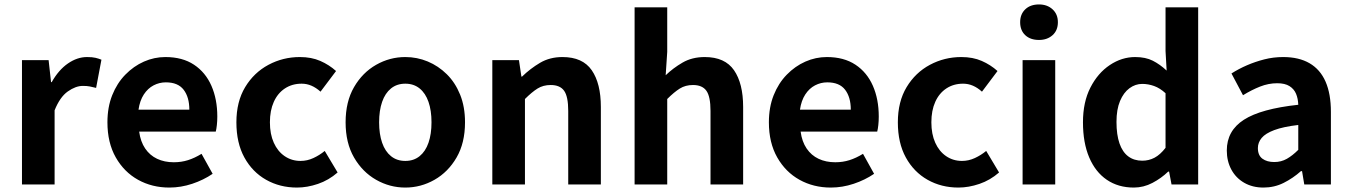

<svg xmlns="http://www.w3.org/2000/svg" viewBox="-20 -831 6087 865"><path d="M79 0V-560H199L210 -461H213Q244 -516 286 -545Q328 -574 372 -574Q396 -574 410.5 -570.5Q425 -567 437 -562L413 -435Q397 -439 384.5 -441.5Q372 -444 353 -444Q321 -444 285.5 -419Q250 -394 226 -334V0Z M743 14Q665 14 602 -21Q539 -56 501.5 -122Q464 -188 464 -280Q464 -348 485.5 -402Q507 -456 544.5 -494.5Q582 -533 628.5 -553.5Q675 -574 725 -574Q802 -574 854 -539.5Q906 -505 932.5 -444.5Q959 -384 959 -306Q959 -286 957 -267.5Q955 -249 952 -238H607Q613 -193 634 -162Q655 -131 688 -115.5Q721 -100 763 -100Q797 -100 827 -109.5Q857 -119 888 -138L938 -48Q897 -20 846 -3Q795 14 743 14ZM604 -337H833Q833 -393 807.5 -426.5Q782 -460 727 -460Q698 -460 672 -446.5Q646 -433 628 -405.5Q610 -378 604 -337Z M1318 14Q1241 14 1179 -21Q1117 -56 1081 -121.5Q1045 -187 1045 -280Q1045 -373 1084.5 -438.5Q1124 -504 1189.5 -539Q1255 -574 1331 -574Q1383 -574 1423 -556.5Q1463 -539 1494 -511L1424 -418Q1404 -436 1383 -445Q1362 -454 1339 -454Q1296 -454 1263.5 -432.5Q1231 -411 1213.5 -372Q1196 -333 1196 -280Q1196 -227 1213.5 -188Q1231 -149 1262.5 -127.5Q1294 -106 1334 -106Q1364 -106 1392 -119Q1420 -132 1443 -151L1501 -54Q1461 -19 1412.5 -2.5Q1364 14 1318 14Z M1806 14Q1736 14 1674.5 -21Q1613 -56 1575 -121.5Q1537 -187 1537 -280Q1537 -373 1575 -438.5Q1613 -504 1674.5 -539Q1736 -574 1806 -574Q1859 -574 1907 -554Q1955 -534 1993 -496.5Q2031 -459 2053 -404.5Q2075 -350 2075 -280Q2075 -187 2037 -121.5Q1999 -56 1937.5 -21Q1876 14 1806 14ZM1806 -106Q1844 -106 1870.5 -127.5Q1897 -149 1910.5 -188Q1924 -227 1924 -280Q1924 -333 1910.5 -372Q1897 -411 1870.5 -432.5Q1844 -454 1806 -454Q1768 -454 1741.5 -432.5Q1715 -411 1701.5 -372Q1688 -333 1688 -280Q1688 -227 1701.5 -188Q1715 -149 1741.5 -127.5Q1768 -106 1806 -106Z M2198 0V-560H2318L2329 -486H2332Q2369 -522 2413 -548Q2457 -574 2514 -574Q2605 -574 2646 -514.5Q2687 -455 2687 -349V0H2540V-331Q2540 -396 2521.5 -422Q2503 -448 2461 -448Q2427 -448 2401.5 -432Q2376 -416 2345 -385V0Z M2839 0V-798H2986V-597L2979 -492Q3012 -524 3055 -549Q3098 -574 3155 -574Q3246 -574 3287 -514.5Q3328 -455 3328 -349V0H3181V-331Q3181 -396 3162.5 -422Q3144 -448 3102 -448Q3068 -448 3042.5 -432Q3017 -416 2986 -385V0Z M3723 14Q3645 14 3582 -21Q3519 -56 3481.5 -122Q3444 -188 3444 -280Q3444 -348 3465.5 -402Q3487 -456 3524.5 -494.5Q3562 -533 3608.5 -553.5Q3655 -574 3705 -574Q3782 -574 3834 -539.5Q3886 -505 3912.5 -444.5Q3939 -384 3939 -306Q3939 -286 3937 -267.5Q3935 -249 3932 -238H3587Q3593 -193 3614 -162Q3635 -131 3668 -115.5Q3701 -100 3743 -100Q3777 -100 3807 -109.5Q3837 -119 3868 -138L3918 -48Q3877 -20 3826 -3Q3775 14 3723 14ZM3584 -337H3813Q3813 -393 3787.5 -426.5Q3762 -460 3707 -460Q3678 -460 3652 -446.5Q3626 -433 3608 -405.5Q3590 -378 3584 -337Z M4298 14Q4221 14 4159 -21Q4097 -56 4061 -121.5Q4025 -187 4025 -280Q4025 -373 4064.5 -438.5Q4104 -504 4169.5 -539Q4235 -574 4311 -574Q4363 -574 4403 -556.5Q4443 -539 4474 -511L4404 -418Q4384 -436 4363 -445Q4342 -454 4319 -454Q4276 -454 4243.5 -432.5Q4211 -411 4193.5 -372Q4176 -333 4176 -280Q4176 -227 4193.5 -188Q4211 -149 4242.5 -127.5Q4274 -106 4314 -106Q4344 -106 4372 -119Q4400 -132 4423 -151L4481 -54Q4441 -19 4392.5 -2.5Q4344 14 4298 14Z M4587 0V-560H4734V0ZM4661 -651Q4622 -651 4599 -672.5Q4576 -694 4576 -731Q4576 -767 4599 -789Q4622 -811 4661 -811Q4698 -811 4722 -789Q4746 -767 4746 -731Q4746 -694 4722 -672.5Q4698 -651 4661 -651Z M5088 14Q5018 14 4966.5 -21Q4915 -56 4887 -122Q4859 -188 4859 -280Q4859 -371 4892.5 -436.5Q4926 -502 4980 -538Q5034 -574 5094 -574Q5141 -574 5173.5 -557.5Q5206 -541 5236 -513L5231 -601V-798H5378V0H5258L5247 -58H5243Q5212 -28 5172 -7Q5132 14 5088 14ZM5126 -107Q5156 -107 5181.5 -120.5Q5207 -134 5231 -165V-411Q5206 -434 5179.5 -443.5Q5153 -453 5126 -453Q5095 -453 5068.5 -433.5Q5042 -414 5026 -376Q5010 -338 5010 -282Q5010 -224 5023.5 -185Q5037 -146 5063 -126.5Q5089 -107 5126 -107Z M5672 14Q5623 14 5585.5 -7.5Q5548 -29 5527.5 -67Q5507 -105 5507 -153Q5507 -242 5584 -291.5Q5661 -341 5829 -359Q5828 -387 5819 -408.5Q5810 -430 5789.5 -443Q5769 -456 5734 -456Q5695 -456 5657 -441Q5619 -426 5580 -402L5528 -500Q5561 -521 5598 -537Q5635 -553 5676 -563.5Q5717 -574 5761 -574Q5832 -574 5880 -546Q5928 -518 5952 -463Q5976 -408 5976 -327V0H5856L5846 -60H5841Q5805 -28 5763 -7Q5721 14 5672 14ZM5721 -101Q5752 -101 5777.5 -115.5Q5803 -130 5829 -156V-268Q5761 -260 5721 -245Q5681 -230 5664 -209.5Q5647 -189 5647 -164Q5647 -131 5667.5 -116Q5688 -101 5721 -101Z"/></svg>

Font: Noto Sans KR
Style: Bold
Weight: 700
Designer: Ryoko NISHIZUKA  (kana, bopomofo & ideographs); Paul D. Hunt (Latin, Greek & Cyrillic); Sandoll Communications , Soo-you
Foundry: Adobe
Version: Version 2.004-H2;hotconv 1.0.118;makeotfexe 2.5.65603